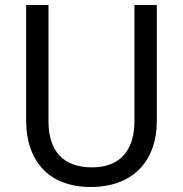

<svg xmlns="http://www.w3.org/2000/svg" viewBox="-20 -734 729 764"><path d="M604 -714H515V-252C515 -144 465 -68 346 -68C230 -68 173 -135 173 -251V-714H84V-254C84 -95 173 10 341 10C519 10 604 -104 604 -252Z"/></svg>

Font: Noto Sans Thai
Style: Regular
Weight: 400
Designer: Monotype Design Team
Foundry: Monotype Imaging Inc.
Version: Version 1.901